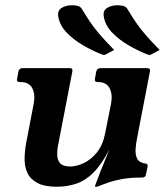

<svg xmlns="http://www.w3.org/2000/svg" viewBox="-20 -699 627 730"><path d="M196 11Q149 11 122 -3.5Q95 -18 84 -42Q73 -66 73.5 -96.5Q74 -127 80 -158L108 -304Q115 -339 103 -363Q91 -387 59 -387H55Q42 -387 45 -400L50 -427Q53 -440 66 -440H245Q258 -440 255 -427L202 -153Q197 -130 197.5 -110Q198 -90 209 -78Q220 -66 248 -66Q270 -66 297.5 -78.5Q325 -91 348 -119Q371 -147 380 -193L402 -304Q409 -339 397 -363Q385 -387 353 -387H352Q338 -387 341 -400L346 -427Q349 -440 363 -440H539Q553 -440 550 -427L502 -178Q497 -155 495.5 -132.5Q494 -110 502 -95Q510 -80 534 -77Q543 -76 541 -65L535 -36Q533 -24 521 -24Q478 -24 448.5 -19Q419 -14 396.5 -6.5Q374 1 352 10Q350 11 345 11H343Q341 11 341 9Q342 7 346 -5Q350 -17 362 -47Q374 -77 396 -131Q367 -75 336.5 -44Q306 -13 271 -1Q236 11 196 11ZM587 -509 557 -493Q552 -490 549 -490Q545 -490 541 -492Q537 -494 533 -495Q503 -507 468.5 -527Q434 -547 407.5 -574Q381 -601 375 -634Q370 -657 386 -668Q402 -679 427 -679Q436 -679 446.5 -677Q457 -675 463 -667Q480 -639 495 -616.5Q510 -594 531 -569.5Q552 -545 587 -509ZM414 -509 384 -493Q379 -490 376 -490Q372 -490 368 -492Q364 -494 360 -495Q330 -507 295.5 -527Q261 -547 234.5 -574Q208 -601 202 -634Q197 -657 213 -668Q229 -679 254 -679Q263 -679 273.5 -677Q284 -675 290 -667Q307 -639 322 -616.5Q337 -594 358 -569.5Q379 -545 414 -509Z"/></svg>

Font: Young Serif Light
Style: Italic
Weight: 300
Italic angle: -10.979°
Designer: Bastien Sozeau
Foundry: NBR — Bastien Sozeau
Version: Version 5.001